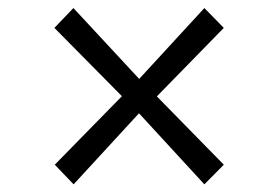

<svg xmlns="http://www.w3.org/2000/svg" viewBox="-20 -542 709 489"><path d="M290.5 -297 118.5 -471 167 -521.5 334.5 -341 500.5 -521.5 550 -471 379.5 -296.5 550 -122.5 500.5 -72.5 334 -253.5 167.5 -72.5 119.5 -122.5Z"/></svg>

Font: Merriweather 96pt ExtraBold
Style: Regular
Weight: 800
Version: Version 2.100